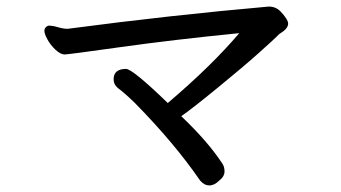

<svg xmlns="http://www.w3.org/2000/svg" viewBox="-20 -602 1040 585"><path d="M618.2 -37.1Q602.1 -37.1 589.8 -51.8Q511.7 -165.5 391.1 -288.1Q360.4 -317.9 338.9 -334Q325.7 -345.2 326.2 -360.8Q326.2 -391.6 363.8 -392.1Q383.8 -392.1 491.2 -288.1Q625 -401.9 709 -501Q507.8 -481 347.4 -458.5Q187 -436 176.8 -436Q164.6 -436 149.2 -450.4Q133.8 -464.8 124.5 -481.9Q115.2 -499 115.2 -507.8Q115.2 -519 127 -523.9Q141.1 -523.9 157 -519Q172.9 -514.2 186 -514.2Q503.9 -556.2 798.8 -582Q819.8 -582 834 -567.9Q857.9 -543 857.9 -529.8Q857.9 -514.6 832 -499Q829.1 -497.1 823.5 -491Q817.9 -484.9 770.5 -442.4Q723.1 -399.9 643.1 -334.5Q563 -269 532.2 -248Q613.3 -170.9 657.2 -104Q664.1 -94.2 664.1 -80.1Q664.1 -64 647.9 -51.8Q633.3 -37.1 618.2 -37.1Z"/></svg>

Font: LXGW WenKai Screen R
Style: Regular
Weight: 400
Designer: Fontworks Inc.
Version: Version 1.235;May 31, 2022